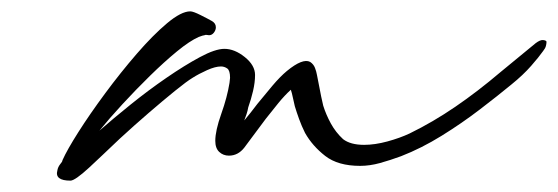

<svg xmlns="http://www.w3.org/2000/svg" viewBox="-20 -287 982 338"><path d="M104 31Q76 31 81 13Q82 7 86 2L89 -2Q90 -4 90 -5Q98 -23 118 -54.5Q138 -86 165 -122.5Q192 -159 220.5 -192Q249 -225 274 -246Q299 -267 315 -267Q320 -267 333 -260.5Q346 -254 353 -250Q360 -246 360 -239Q360 -234 356.5 -229.5Q353 -225 348 -225Q346 -225 344 -225.5Q342 -226 340 -225Q338 -225 330 -222Q314 -215 291.5 -196.5Q269 -178 244 -153.5Q219 -129 195.5 -103.5Q172 -78 155 -57Q179 -78 210 -103Q241 -128 273 -150Q305 -172 332 -186.5Q359 -201 375 -201Q393 -201 411 -186.5Q429 -172 429 -155Q429 -142 425.5 -127Q422 -112 417 -98Q416 -92 414 -86Q412 -80 410 -75Q421 -88 433 -104Q446 -120 459.5 -136Q473 -152 485 -162Q513 -185 526 -178Q532 -174 534.5 -167.5Q537 -161 538 -155Q540 -146 542.5 -132Q545 -118 549 -101Q554 -85 562.5 -69.5Q571 -54 584 -42Q597 -32 621 -32Q640 -32 662 -38Q684 -44 701 -52Q742 -72 781.5 -99Q821 -126 861 -160L923 -211Q931 -217 936 -216.5Q941 -216 942 -214V-212Q942 -210 941 -206Q940 -202 936 -197Q929 -187 915 -171Q901 -155 880 -138Q857 -119 825 -94.5Q793 -70 757.5 -48Q722 -26 686 -12Q667 -5 649 0Q631 5 614 5Q575 5 552.5 -12.5Q530 -30 517 -53Q511 -65 506.5 -77.5Q502 -90 499 -100Q497 -108 495.5 -115.5Q494 -123 492 -129Q481 -119 470 -105.5Q459 -92 448 -78Q436 -62 426 -48.5Q416 -35 410 -27Q399 -13 383 -13Q373 -13 366 -19.5Q359 -26 359 -39Q359 -57 369.5 -86.5Q380 -116 384 -141Q384 -143 384.5 -145.5Q385 -148 385 -150Q385 -163 380 -166.5Q375 -170 369 -170Q359 -170 344.5 -163.5Q330 -157 319 -150Q309 -144 288 -127Q267 -110 241.5 -88Q216 -66 191 -43Q175 -28 161.5 -15Q148 -2 137 8Q112 31 104 31Z"/></svg>

Font: WindSong Medium
Style: Regular
Weight: 500
Designer: Robert E. Leuschke
Foundry: Robert E. Leuschke
Version: Version 1.010; ttfautohint (v1.8.3)